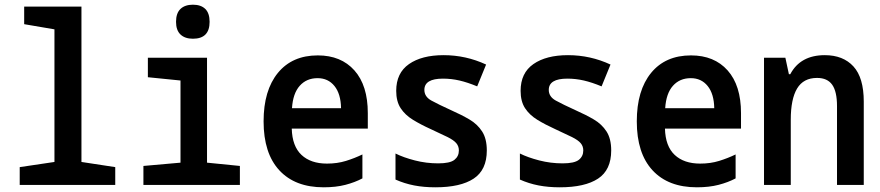

<svg xmlns="http://www.w3.org/2000/svg" viewBox="-20 -788 3750 818"><path d="M64 0V-76L212 -98V-663L83 -685V-760H327V-98L471 -76V0Z M802 -623Q768 -623 749 -641Q730 -659 730 -695Q730 -732 749 -750Q768 -768 802 -768Q836 -768 854.5 -750Q873 -732 873 -695Q873 -623 802 -623ZM591 0V-81L749 -95V-445L610 -459V-542H862V-95L1002 -81V0Z M1359 10Q1237 10 1170 -62.5Q1103 -135 1103 -271Q1103 -403 1164 -477.5Q1225 -552 1334 -552Q1433 -552 1490 -488Q1547 -424 1547 -306V-240H1223Q1225 -165 1264.5 -128Q1304 -91 1373 -91Q1417 -91 1454 -102.5Q1491 -114 1524 -130V-28Q1492 -11 1451.5 -0.5Q1411 10 1359 10ZM1433 -327Q1432 -388 1405 -421.5Q1378 -455 1333 -455Q1286 -455 1257 -422.5Q1228 -390 1224 -327Z M1835 10Q1786 10 1744.5 2Q1703 -6 1665 -23V-134Q1699 -117 1747.5 -104.5Q1796 -92 1847 -92Q1897 -92 1916 -107Q1935 -122 1935 -147Q1935 -165 1924 -178Q1913 -191 1887 -204Q1861 -217 1815 -238Q1773 -257 1739.5 -277.5Q1706 -298 1687 -327Q1668 -356 1668 -401Q1668 -477 1722.5 -515Q1777 -553 1870 -553Q1965 -553 2051 -513L2013 -420Q1972 -437 1937.5 -445Q1903 -453 1867 -453Q1788 -453 1788 -405Q1788 -376 1818 -359.5Q1848 -343 1903 -318Q1946 -299 1980 -279Q2014 -259 2034 -228Q2054 -197 2054 -147Q2054 -64 1998 -27Q1942 10 1835 10Z M2365 10Q2316 10 2274.5 2Q2233 -6 2195 -23V-134Q2229 -117 2277.5 -104.5Q2326 -92 2377 -92Q2427 -92 2446 -107Q2465 -122 2465 -147Q2465 -165 2454 -178Q2443 -191 2417 -204Q2391 -217 2345 -238Q2303 -257 2269.5 -277.5Q2236 -298 2217 -327Q2198 -356 2198 -401Q2198 -477 2252.5 -515Q2307 -553 2400 -553Q2495 -553 2581 -513L2543 -420Q2502 -437 2467.5 -445Q2433 -453 2397 -453Q2318 -453 2318 -405Q2318 -376 2348 -359.5Q2378 -343 2433 -318Q2476 -299 2510 -279Q2544 -259 2564 -228Q2584 -197 2584 -147Q2584 -64 2528 -27Q2472 10 2365 10Z M2949 10Q2827 10 2760 -62.5Q2693 -135 2693 -271Q2693 -403 2754 -477.5Q2815 -552 2924 -552Q3023 -552 3080 -488Q3137 -424 3137 -306V-240H2813Q2815 -165 2854.5 -128Q2894 -91 2963 -91Q3007 -91 3044 -102.5Q3081 -114 3114 -130V-28Q3082 -11 3041.5 -0.5Q3001 10 2949 10ZM3023 -327Q3022 -388 2995 -421.5Q2968 -455 2923 -455Q2876 -455 2847 -422.5Q2818 -390 2814 -327Z M3235 0V-542H3326L3341 -472H3347Q3390 -553 3494 -553Q3572 -553 3616 -505Q3660 -457 3660 -355V0H3546V-336Q3546 -398 3525.5 -427Q3505 -456 3461 -456Q3403 -456 3376 -411Q3349 -366 3349 -278V0Z"/></svg>

Font: Noto Sans Mono Condensed SemiBold
Style: Regular
Weight: 600
Width: 3
Designer: Monotype Design Team
Foundry: Monotype Imaging Inc.
Version: Version 2.014